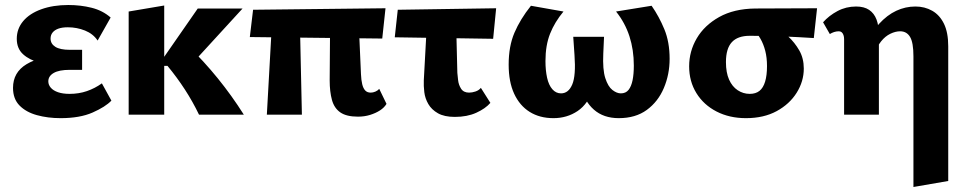

<svg xmlns="http://www.w3.org/2000/svg" viewBox="-20 -458 3858 767"><path d="M222 14Q171 14 127.5 2Q84 -10 58 -36.5Q32 -63 32 -107Q32 -169 86 -201.5Q140 -234 226 -234V-198Q179 -198 138.5 -208Q98 -218 72.5 -241Q47 -264 47 -303Q47 -343 72.5 -373.5Q98 -404 145 -421Q192 -438 253 -438Q302 -438 346 -427Q390 -416 422 -388L370 -296Q352 -323 319.5 -336Q287 -349 251 -349Q228 -349 213 -343.5Q198 -338 190 -328Q182 -318 182 -304Q182 -283 201 -271Q220 -259 259 -259H308V-179H259Q216 -179 194.5 -166.5Q173 -154 173 -133Q173 -119 183 -107.5Q193 -96 212 -89.5Q231 -83 258 -83Q295 -83 327 -94Q359 -105 387 -125L425 -56Q401 -31 350 -8.5Q299 14 222 14Z M775 0Q750 -52 718.5 -100.5Q687 -149 649 -195H629V-221L770 -424H949L731 -186V-275Q794 -214 850 -145Q906 -76 954 0ZM494 0V-412L636 -436V0Z M1046 0 1069 -412H1177L1186 0ZM978 -310 991 -419 1520 -425 1507 -304ZM1297 -137 1299 -412H1411L1422 -162Q1423 -138 1427 -121.5Q1431 -105 1439 -96.5Q1447 -88 1461 -88Q1470 -88 1479.5 -92Q1489 -96 1495 -103L1524 -43Q1515 -28 1498 -17Q1481 -6 1458.5 1Q1436 8 1410 8Q1364 8 1339.5 -9Q1315 -26 1306 -59Q1297 -92 1297 -137Z M1557 -309 1569 -419 1962 -425 1950 -303ZM1673 -137 1688 -412H1801L1807 -167Q1808 -157 1810 -138Q1812 -119 1822 -103.5Q1832 -88 1854 -88Q1866 -88 1879.5 -92.5Q1893 -97 1901 -107L1939 -47Q1919 -24 1882.5 -7.5Q1846 9 1797 9Q1755 9 1729.5 -5.5Q1704 -20 1691 -42.5Q1678 -65 1675 -90Q1672 -115 1673 -137Z M2191 14Q2136 14 2096 -11Q2056 -36 2034 -83.5Q2012 -131 2012 -200Q2012 -273 2035 -327Q2058 -381 2101 -435L2231 -412Q2196 -370 2177.5 -323.5Q2159 -277 2159 -214Q2159 -177 2165.5 -147.5Q2172 -118 2186.5 -101.5Q2201 -85 2221 -85Q2251 -85 2266 -120.5Q2281 -156 2275 -238L2270 -311H2393L2390 -244Q2387 -180 2398 -146Q2409 -112 2426.5 -98.5Q2444 -85 2460 -85Q2480 -85 2491 -99Q2502 -113 2507 -137.5Q2512 -162 2512 -196Q2512 -259 2494.5 -313Q2477 -367 2441 -412L2583 -435Q2613 -392 2634 -341Q2655 -290 2655 -223Q2655 -161 2632 -106.5Q2609 -52 2564 -19Q2519 14 2452 14Q2391 14 2352.5 -20Q2314 -54 2304 -106H2351Q2330 -43 2287.5 -14.5Q2245 14 2191 14Z M2960 14Q2894 14 2842.5 -12.5Q2791 -39 2762 -86Q2733 -133 2733 -193Q2733 -253 2763.5 -305Q2794 -357 2853 -390Q2912 -423 2997 -424L3244 -425L3231 -306Q3168 -310 3106.5 -312.5Q3045 -315 2975 -315Q2927 -315 2903.5 -289.5Q2880 -264 2880 -210Q2880 -168 2892.5 -140Q2905 -112 2927 -97.5Q2949 -83 2975 -83Q2999 -83 3014 -95Q3029 -107 3036.5 -132Q3044 -157 3044 -194Q3044 -228 3037 -255Q3030 -282 3018 -303Q3006 -324 2990 -338L3073 -357Q3102 -337 3128.5 -312.5Q3155 -288 3173 -256.5Q3191 -225 3191 -184Q3191 -133 3162.5 -87.5Q3134 -42 3082.5 -14Q3031 14 2960 14Z M3629 289V-233Q3629 -288 3615.5 -310.5Q3602 -333 3576 -333Q3557 -333 3536.5 -323Q3516 -313 3500 -293Q3484 -273 3474 -244L3431 -269Q3459 -327 3491.5 -362.5Q3524 -398 3560.5 -415Q3597 -432 3637 -432Q3674 -432 3704 -415Q3734 -398 3751 -363Q3768 -328 3768 -273V265ZM3352 0V-302Q3352 -311 3349.5 -318Q3347 -325 3342.5 -329Q3338 -333 3331 -333Q3321 -333 3312 -330Q3303 -327 3295 -322L3268 -369Q3292 -396 3326 -414Q3360 -432 3400 -432Q3432 -432 3452 -418.5Q3472 -405 3481.5 -380Q3491 -355 3491 -318V0Z"/></svg>

Font: Ysabeau ExtraBold
Style: Regular
Weight: 800
Designer: Christian Thalmann (Catharsis Fonts)
Version: Version 2.002